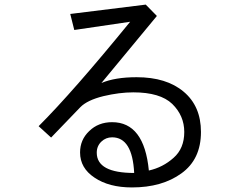

<svg xmlns="http://www.w3.org/2000/svg" viewBox="-20 -779 1040 842"><path d="M149.4 -225.6Q300.8 -377 550.8 -683.6Q468.8 -671.9 305.7 -647.5Q300.8 -665 288.1 -717.8Q371.1 -728.5 619.1 -758.8Q630.9 -746.1 668 -709Q607.4 -635.7 424.8 -415Q484.4 -440.4 579.1 -440.4Q710 -440.4 785.2 -377Q861.3 -313.5 861.3 -200.2Q861.3 -80.1 775.4 -18.6Q690.4 43 558.6 43Q458 43 394.5 0Q331.1 -42 331.1 -110.4Q331.1 -166 371.1 -204.1Q411.1 -243.2 471.7 -243.2Q612.3 -243.2 632.8 -31.2Q694.3 -44.9 741.2 -86.9Q788.1 -127.9 788.1 -200.2Q788.1 -271.5 735.4 -323.2Q682.6 -374 564.5 -374Q503.9 -374 433.6 -357.4Q362.3 -339.8 332 -308.6Q289.1 -264.6 204.1 -175.8Q190.4 -188.5 149.4 -225.6ZM404.3 -109.4Q404.3 -20.5 568.4 -20.5Q560.5 -176.8 471.7 -176.8Q444.3 -176.8 424.8 -158.2Q404.3 -138.7 404.3 -109.4Z"/></svg>

Font: Gothic A1
Style: Regular
Weight: 400
Designer: HanYang I&C Co.,Ltd.
Version: Version 2.50